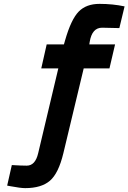

<svg xmlns="http://www.w3.org/2000/svg" viewBox="-20 -728 663 991"><path d="M110 243Q86 243 33 233L17 230L41 124Q91 127 118 127Q162 127 177 63L281 -375H193L221 -499H310L316 -520Q347 -628 386 -668Q425 -708 493.5 -708Q562 -708 623 -695L596 -583Q537 -585 507 -585Q455 -585 443 -512L441 -499H574L545 -375H412L307 63Q282 167 237.5 205Q193 243 110 243Z"/></svg>

Font: Titillium Web
Style: Bold Italic
Weight: 700
Italic angle: -13°
Version: Version 1.001;PS 57.000;hotconv 1.0.70;makeotf.lib2.5.55311